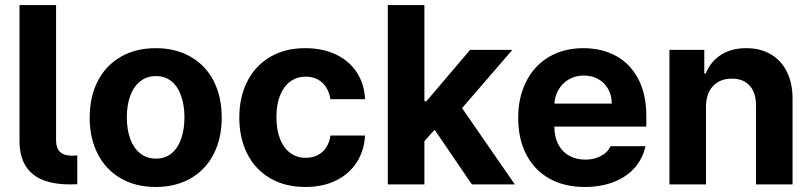

<svg xmlns="http://www.w3.org/2000/svg" viewBox="-20 -727 3200 757"><path d="M265.8 -113.1Q271.4 -113.1 284.7 -114.2V-0.6Q273.2 0 255.5 0Q191.9 0 147.8 -17.9Q103.8 -35.7 80.3 -74.1Q56.9 -112.4 56.9 -172.2V-707H201.1V-175Q201.1 -154.2 207.5 -140.7Q214 -127.1 228.4 -120.1Q242.9 -113.1 265.8 -113.1Z M333.6 -263.2Q333.6 -345.3 365.3 -407Q396.9 -468.8 456 -502.9Q515 -537.1 594.1 -537.1Q673.1 -537.1 732.2 -502.9Q791.3 -468.8 822.8 -407Q854.2 -345.3 854.2 -263.2Q854.2 -182.2 822.8 -120.2Q791.3 -58.2 732.2 -24Q673.1 10.2 594.1 10.2Q515 10.2 456 -24Q396.9 -58.2 365.3 -120.2Q333.6 -182.2 333.6 -263.2ZM707.2 -264.4Q707.2 -311.3 694.5 -348.1Q681.9 -385 656.7 -406Q631.4 -427 595.2 -427Q558.3 -427 532.4 -406Q506.4 -385 493.2 -348.4Q480.1 -311.9 480.1 -264.4Q480.1 -216.9 493.2 -180.2Q506.4 -143.6 532.4 -122.6Q558.3 -101.6 595.2 -101.6Q631.4 -101.6 656.7 -122.6Q681.9 -143.6 694.5 -180.5Q707.2 -217.4 707.2 -264.4Z M923.5 -263.2Q923.5 -344.4 955.1 -406.4Q986.8 -468.3 1045.4 -502.7Q1104 -537.1 1183.1 -537.1Q1251.3 -537.1 1303.9 -512.5Q1356.5 -487.8 1386.5 -442Q1416.5 -396.2 1419.4 -335.8H1282.9Q1278.7 -362.3 1266 -382.5Q1253.3 -402.7 1232.9 -413.7Q1212.6 -424.7 1185.6 -424.7Q1150.9 -424.7 1124.9 -405.9Q1098.9 -387 1084.4 -351.4Q1069.9 -315.8 1069.9 -265.6Q1069.9 -215 1084.2 -179Q1098.5 -143 1124.5 -123.9Q1150.4 -104.8 1185.6 -104.8Q1211.3 -104.8 1231.9 -115Q1252.5 -125.2 1265.7 -145.1Q1278.9 -165 1282.9 -192.7H1419.4Q1415.9 -132.7 1386.4 -86.8Q1356.8 -40.9 1305 -15.4Q1253.1 10.2 1183.9 10.2Q1104 10.2 1045 -24.4Q985.9 -59 954.7 -121Q923.5 -183 923.5 -263.2Z M1639.8 -328H1661.4L1833.4 -530.3H1999.9L1770.5 -264.4H1736.7L1639.7 -154.8ZM1509 -707H1653.3V0H1509ZM1682.3 -232 1778.5 -334.3 2009.9 0H1840.4Z M2023.1 -262.4Q2023.1 -344 2055 -406.4Q2087 -468.9 2145 -503Q2203.1 -537.1 2279.9 -537.1Q2351.5 -537.1 2407.7 -507.1Q2463.9 -477.2 2496.1 -416.5Q2528.3 -355.8 2528.3 -268.6V-227.9H2082.2V-318.5H2392Q2392 -350.8 2378 -375.7Q2364 -400.7 2339 -415Q2314 -429.2 2282.1 -429.2Q2248.5 -429.2 2222.2 -413.7Q2195.9 -398.2 2181.1 -371.5Q2166.2 -344.8 2165.7 -313V-228.1Q2165.7 -188.3 2180.6 -158.7Q2195.6 -129.1 2223.3 -113.4Q2251.1 -97.7 2287.7 -97.7Q2311.9 -97.7 2331.9 -104.7Q2351.9 -111.6 2365.9 -123.1Q2380 -134.6 2387 -150.6H2524.9Q2514.4 -102.2 2482.7 -65.9Q2450.9 -29.5 2400.3 -9.7Q2349.7 10.2 2285.5 10.2Q2205.3 10.2 2146.1 -22.9Q2087 -56.1 2055 -117.6Q2023.1 -179.1 2023.1 -262.4Z M2763.6 0H2619.4V-530.3H2756.8V-437.3H2762.5Q2781.4 -484.2 2822.5 -510.6Q2863.6 -537.1 2922.2 -537.1Q2977.5 -537.1 3018.6 -513.2Q3059.8 -489.3 3082.3 -444.4Q3104.8 -399.5 3104.8 -338V0H2960.6V-312.8Q2960.6 -345.5 2949.5 -368.8Q2938.3 -392 2917 -404.6Q2895.7 -417.1 2865.3 -417.1Q2835.1 -417.1 2812 -404.1Q2789 -391.1 2776.3 -366.4Q2763.6 -341.7 2763.6 -307.3Z"/></svg>

Font: Pretendard GOV Variable
Style: Regular
Weight: 400
Designer: Base glyphs from Inter by Rasmus Andersson; Hangul glyphs from Noto Sans CJK(Source Han Sans) by Jang Soo-young and Kang
Foundry: Kil Hyung-jin
Version: Version 1.307;Glyphs 3.2 (3192)